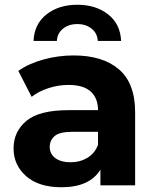

<svg xmlns="http://www.w3.org/2000/svg" viewBox="-20 -779 657 807"><path d="M402 0V-66Q357 8 238 8Q143 8 90 -38.5Q37 -85 37 -155Q37 -226 91 -271Q145 -316 268 -316H392Q392 -366 361.5 -394Q331 -422 268 -422Q225 -422 183.5 -408.5Q142 -395 113 -372L57 -481Q101 -512 163 -529Q225 -546 289 -546Q412 -546 480 -487.5Q548 -429 548 -307V0ZM392 -170V-225H285Q230 -225 209.5 -207Q189 -189 189 -162Q189 -132 212.5 -114.5Q236 -97 277 -97Q316 -97 347 -115.5Q378 -134 392 -170ZM121 -607Q124 -678 175.5 -718.5Q227 -759 305 -759Q383 -759 434.5 -718.5Q486 -678 489 -607H391Q389 -640 364.5 -659Q340 -678 305 -678Q270 -678 245.5 -659Q221 -640 219 -607Z"/></svg>

Font: Montserrat
Style: Bold
Weight: 700
Designer: Julieta Ulanovsky
Foundry: Julieta Ulanovsky
Version: Version 9.000; ttfautohint (v1.8.4.7-5d5b)